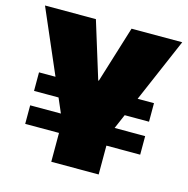

<svg xmlns="http://www.w3.org/2000/svg" viewBox="-104 -800 883 900"><g transform="rotate(15 338.0 -350.0)"><path d="M59 -230H617V-140H59ZM59 -390H215V-300H59ZM461 -390H617V-300H461ZM5 -700H252L337 -425H340L425 -700H671L449 -184H228ZM223 -270H453V0H223Z"/></g></svg>

Font: Pathway Extreme SemiCondensed Black
Style: Regular
Weight: 900
Width: 4
Version: Version 1.001;gftools[0.9.26]